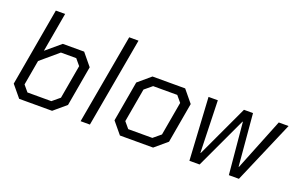

<svg xmlns="http://www.w3.org/2000/svg" viewBox="-85 -1075 2258 1436"><g transform="rotate(20 1044.0 -357.0)"><path d="M48 -93 157 -714H231L176 -401L291 -498H461L540 -402L484 -82L387 0H125ZM357 -66 416 -115 463 -383 422 -432H300L161 -314L126 -115L167 -66Z M741 -714H815L688 0H614Z M850 -93 906 -414 1005 -498H1265L1344 -402L1288 -82L1191 0H927ZM1161 -66 1220 -115 1267 -383 1226 -432H1034L975 -383L928 -115L969 -66Z M1451 -498H1525L1537 -84H1540L1733 -498H1805L1841 -84H1844L2010 -498H2088L1874 0H1794L1756 -411H1753L1561 0H1480Z"/></g></svg>

Font: Chakra Petch
Style: Italic
Weight: 400
Italic angle: -10°
Designer: Katatrad Aksorn Co.,Ltd.
Foundry: Cadson Demak Co.,Ltd.
Version: Version 1.000; ttfautohint (v1.6)